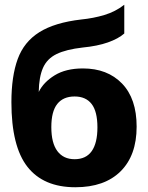

<svg xmlns="http://www.w3.org/2000/svg" viewBox="-20 -768 622 808"><path d="M297 20Q163 20 95.5 -66Q28 -152 28 -338Q28 -447 54.5 -519.5Q81 -592 145.5 -632.5Q210 -673 322 -686Q373 -691 419.5 -705Q466 -719 503 -748V-627Q478 -605 434 -589.5Q390 -574 328 -568Q258 -560 218 -540.5Q178 -521 161 -482.5Q144 -444 143 -381Q163 -422 210 -451Q257 -480 329 -480Q432 -480 493.5 -416.5Q555 -353 555 -235Q555 -114 487.5 -47Q420 20 297 20ZM294 -98Q342 -98 366 -132Q390 -166 390 -232Q390 -299 365.5 -330.5Q341 -362 294 -362Q246 -362 221 -330.5Q196 -299 196 -233Q196 -166 221.5 -132Q247 -98 294 -98Z"/></svg>

Font: Moderustic
Style: Bold
Weight: 700
Designer: Tural Alisoy
Foundry: TAFT Foundry
Version: Version 2.120